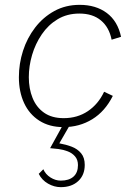

<svg xmlns="http://www.w3.org/2000/svg" viewBox="-20 -519 555 793"><path d="M242 6Q184 6 142.5 -20.5Q101 -47 79.5 -93.5Q58 -140 58 -200Q58 -256 75 -309Q92 -362 125 -405Q158 -448 204.5 -473.5Q251 -499 309 -499Q376 -499 421 -465.5Q466 -432 480 -367L441 -355Q431 -406 397 -434.5Q363 -463 308 -463Q257 -463 218 -439.5Q179 -416 152.5 -377Q126 -338 112.5 -292Q99 -246 99 -200Q99 -153 114.5 -114.5Q130 -76 162 -53.5Q194 -31 243 -31Q300 -31 343 -60Q386 -89 410 -140L446 -123Q414 -59 361 -26.5Q308 6 242 6ZM231 254Q204 254 178.5 239.5Q153 225 140 199L159 180Q168 201 188.5 214Q209 227 231 227Q265 227 283.5 210.5Q302 194 302 163Q302 141 290 127Q278 113 259.5 106Q241 99 221.5 96.5Q202 94 187 93L241 -5H270L225 73Q253 78 276.5 87Q300 96 315 114Q330 132 330 162Q330 204 303 229Q276 254 231 254Z"/></svg>

Font: Hanken Grotesk ExtraLight
Style: Italic
Weight: 250
Italic angle: -8°
Designer: Alfredo Marco Pradil
Foundry: Hanken Design Co.
Version: Version 3.013